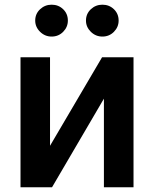

<svg xmlns="http://www.w3.org/2000/svg" viewBox="-20 -786 646 806"><path d="M190 -174 408.4 -545.5H540.5V0H416.2V-371.8L198.5 0H66.1V-545.5H190ZM196.7 -632.5Q168.7 -632.5 148.3 -652.5Q127.8 -672.6 127.8 -699.6Q127.8 -728 148.3 -747.2Q168.7 -766.3 196.7 -766.3Q225.5 -766.3 245.2 -747.2Q264.9 -728 264.9 -699.6Q264.9 -672.6 245.2 -652.5Q225.5 -632.5 196.7 -632.5ZM409.8 -632.5Q381.7 -632.5 361.3 -652.5Q340.9 -672.6 340.9 -699.6Q340.9 -728 361.3 -747.2Q381.7 -766.3 409.8 -766.3Q438.6 -766.3 458.3 -747.2Q478 -728 478 -699.6Q478 -672.6 458.3 -652.5Q438.6 -632.5 409.8 -632.5Z"/></svg>

Font: Inter UI Semi Bold
Style: Regular
Weight: 600
Designer: Rasmus Andersson
Foundry: rsms
Version: 3.2;8d6f07862